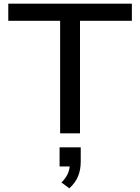

<svg xmlns="http://www.w3.org/2000/svg" viewBox="-20 -725 762 1044"><path d="M307 0V-612H25V-705H697V-612H415V0ZM357 299 314 267Q339 243 349.5 217.5Q360 192 360 165L379 180H304V76H419V154Q419 198 404.5 233.5Q390 269 357 299Z"/></svg>

Font: Nunito Sans 7pt SemiExpanded Medium
Style: Regular
Weight: 500
Width: 6
Designer: Vernon Adams
Foundry: Vernon Adams
Version: Version 3.101;gftools[0.9.27]